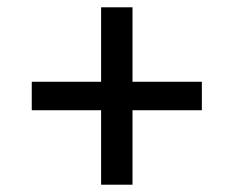

<svg xmlns="http://www.w3.org/2000/svg" viewBox="-20 -568 640 526"><path d="M257 -62V-266H67V-344H257V-548H343V-344H533V-266H343V-62Z"/></svg>

Font: IBM Plex Sans Text
Style: Regular
Weight: 450
Designer: Mike Abbink, Paul van der Laan, Pieter van Rosmalen
Foundry: Bold Monday
Version: Version 3.005